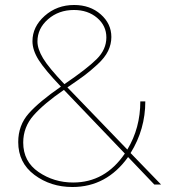

<svg xmlns="http://www.w3.org/2000/svg" viewBox="-20 -739 675 769"><path d="M625 0H598L493 -110Q407 10 270 10Q183 10 118 -38.5Q53 -87 53 -170Q53 -237 95 -284.5Q137 -332 224 -392Q160 -459 135 -498.5Q110 -538 110 -574Q110 -632 159 -675.5Q208 -719 277 -719Q341 -719 383.5 -681.5Q426 -644 426 -591Q426 -562 413 -535Q400 -508 370 -480.5Q340 -453 317 -436Q294 -419 250 -389L490 -140Q542 -226 542 -333H562Q562 -221 503 -126ZM276 -699Q215 -699 172.5 -662Q130 -625 130 -573Q130 -543 152.5 -505.5Q175 -468 238 -402Q329 -464 367.5 -502.5Q406 -541 406 -589Q406 -636 369 -667.5Q332 -699 276 -699ZM273 -8Q401 -8 480 -124L236 -379Q156 -324 114.5 -277Q73 -230 73 -168Q73 -92 134.5 -50Q196 -8 273 -8Z"/></svg>

Font: Raleway-v4020 Thin
Style: Regular
Weight: 250
Designer: Matt McInerney, Pablo Impallari, Rodrigo Fuenzalida
Foundry: Matt McInerney, Pablo Impallari, Rodrigo Fuenzalida
Version: Version 4.020;PS 004.020;hotconv 1.0.88;makeotf.lib2.5.64775